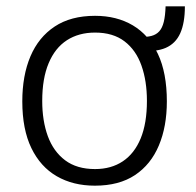

<svg xmlns="http://www.w3.org/2000/svg" viewBox="-20 -577 620 607"><path d="M280 10Q211 10 159.5 -19.8Q108 -49.5 79.2 -108.8Q50.5 -168 50.5 -256.5Q50.5 -338 76.2 -398.8Q102 -459.5 153 -493.2Q204 -527 280.5 -527Q349 -527 400 -496.8Q451 -466.5 479.2 -406.5Q507.5 -346.5 507.5 -256.5Q507.5 -177 482.2 -117Q457 -57 406.8 -23.5Q356.5 10 280 10ZM280.5 -42.5Q331.5 -42.5 368.2 -67Q405 -91.5 424.8 -139.5Q444.5 -187.5 444.5 -258Q444.5 -321 427.2 -369.8Q410 -418.5 373.8 -446.2Q337.5 -474 280.5 -474Q229 -474 191.5 -449.8Q154 -425.5 133.8 -377.2Q113.5 -329 113.5 -258Q113.5 -195 131.2 -146.5Q149 -98 186 -70.2Q223 -42.5 280.5 -42.5ZM564.5 -557Q564.5 -504.5 549.8 -471.8Q535 -439 503.5 -425.5Q472 -412 422 -417.5V-460Q444 -459.5 459 -463.5Q474 -467.5 483.5 -478Q493 -488.5 497.8 -507.8Q502.5 -527 503.5 -557Z"/></svg>

Font: Public Sans ExtraLight
Style: Regular
Weight: 250
Designer: The Public Sans Project Authors: Dan O. Williams and USWDS (Libre Franklin designed by Pablo Impallari and Rodrigo Fuenz
Version: Version 1.007